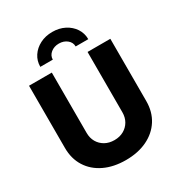

<svg xmlns="http://www.w3.org/2000/svg" viewBox="-220 -1100 1166 1254"><g transform="rotate(-30 362.5 -473.0)"><path d="M362.3 9.8Q270 9.8 200.9 -23.4Q131.8 -56.6 93.8 -116.9Q55.7 -177.2 55.7 -258.3V-727.5H227.5V-272.5Q227.5 -233.9 244.6 -204.3Q261.7 -174.8 292 -157.7Q322.3 -140.6 362.3 -140.6Q402.3 -140.6 432.6 -157.7Q462.9 -174.8 480 -204.3Q497.1 -233.9 497.1 -272.5V-727.5H668.9V-258.3Q668.9 -177.2 630.6 -116.9Q592.3 -56.6 523.2 -23.4Q454.1 9.8 362.3 9.8ZM362.3 -956.1Q414.1 -956.1 454.8 -935.1Q495.6 -914.1 519.3 -878.2Q543 -842.3 543 -797.4H447.8Q447.8 -828.1 422.9 -848.4Q397.9 -868.7 361.8 -868.7Q325.7 -868.7 300.5 -848.4Q275.4 -828.1 275.4 -797.4H181.2Q181.2 -842.3 204.8 -878.2Q228.5 -914.1 269.5 -935.1Q310.5 -956.1 362.3 -956.1Z"/></g></svg>

Font: Inter 16pt ExtraBold
Style: Regular
Weight: 800
Version: Version 4.001;git-66647c0bb